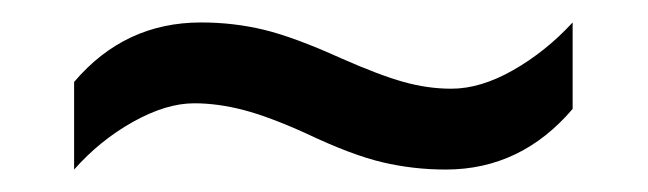

<svg xmlns="http://www.w3.org/2000/svg" viewBox="-20 -438 577 171"><path d="M153 -346Q128 -346 98.5 -329.5Q69 -313 46 -287V-365Q91 -418 159 -418Q188 -418 215 -411.5Q242 -405 284 -386Q318 -371 339.5 -365Q361 -359 382 -359Q408 -359 437 -375.5Q466 -392 490 -418V-341Q444 -287 377 -287Q348 -287 320.5 -293.5Q293 -300 253 -319Q220 -334 197 -340Q174 -346 153 -346Z"/></svg>

Font: Noto Sans Display
Style: Regular
Weight: 400
Designer: Monotype Design team
Foundry: Monotype Imaging Inc.
Version: Version 1.000